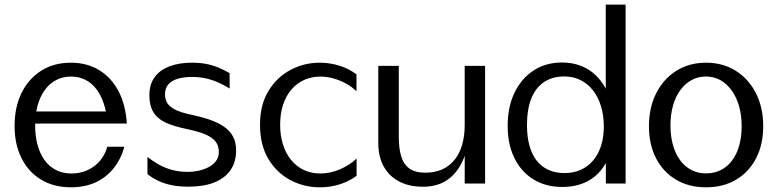

<svg xmlns="http://www.w3.org/2000/svg" viewBox="-20 -778 3298 814"><path d="M281.2 16.1Q207.9 16.1 154.2 -16.4Q100.4 -49 71.1 -107.7Q41.8 -166.4 41.8 -244.1Q41.8 -323.7 71.5 -384.1Q101.3 -444.5 154.9 -478.3Q208.6 -512.2 280.2 -512.2Q348.4 -512.2 399.8 -481.1Q451.3 -450.1 481.9 -392.5Q512.5 -335 517.8 -254.4H435.8Q432.3 -301.9 419.9 -338.9Q407.5 -375.9 387.6 -401.5Q367.8 -427 341 -440.2Q314.1 -453.4 281.2 -453.4Q246.1 -453.4 218 -438.6Q189.9 -423.8 170.1 -396.6Q150.3 -369.3 139.6 -331.2Q128.9 -293 128.9 -246.5Q128.9 -202.5 138.8 -165Q148.7 -127.6 168.2 -100.2Q187.6 -72.8 216.5 -57.6Q245.4 -42.5 283.2 -42.5Q321.1 -42.5 352.2 -57.1Q383.3 -71.7 404.7 -97.3Q426.1 -123 434.7 -156H507.4Q491.9 -101.5 460.5 -63.1Q429.1 -24.6 383.9 -4.2Q338.7 16.1 281.2 16.1ZM108.6 -254.1 97.2 -305.4H495.4L496.6 -254.4Z M780.5 13.5Q741.7 13.5 710.2 7.5Q678.6 1.4 652.8 -10.6Q627 -22.5 605.2 -39.8L605 -112.5Q627.3 -95.4 652.5 -80.9Q677.8 -66.4 708.6 -57.9Q739.4 -49.3 777.9 -49.3Q799.4 -49.3 822.1 -54.3Q844.9 -59.2 864.3 -69.3Q883.7 -79.5 895.8 -95.5Q907.8 -111.4 907.8 -133.5Q907.8 -153 900.2 -167.9Q892.6 -182.8 876.2 -194.3Q859.8 -205.8 833 -214.9Q806.3 -224 767.7 -232Q725.9 -240.8 696.5 -252.2Q667.1 -263.6 648.8 -280.1Q630.5 -296.6 621.9 -319.7Q613.3 -342.7 613.3 -374.6Q613.3 -420.3 635.6 -450.8Q657.8 -481.2 698.3 -496.7Q738.8 -512.2 793.1 -512.2Q827.1 -512.2 853.8 -507.1Q880.4 -502 904.4 -492.2Q928.3 -482.4 953.3 -468.2L953.7 -402.9Q930.9 -416.7 906.6 -427.7Q882.4 -438.8 854.7 -445.3Q827 -451.8 793.7 -451.8Q761 -451.8 735.2 -444.6Q709.4 -437.4 694.4 -421.1Q679.5 -404.8 679.5 -376.7Q679.5 -360.5 687.2 -344.5Q694.9 -328.6 718.7 -315.2Q742.6 -301.8 790.7 -291.6Q834.4 -282.6 869.3 -270.5Q904.3 -258.4 929.4 -241.2Q954.4 -223.9 967.7 -199.5Q981 -175.1 981 -141.5Q981.4 -92.8 958.2 -58.1Q935 -23.4 890.2 -5.1Q845.4 13.2 780.5 13.5Z M1335.6 16.1Q1268.9 16.1 1211 -14.5Q1153.2 -45 1117.7 -104.2Q1082.3 -163.4 1082.3 -249.2Q1082.3 -333.1 1117.8 -391.8Q1153.3 -450.5 1211.1 -481.3Q1268.9 -512.2 1335.5 -512.2Q1377.8 -512.2 1417.4 -500.1Q1456.9 -488 1491.3 -463V-390.9Q1472.7 -409.8 1447.2 -423.7Q1421.8 -437.5 1393.9 -445.4Q1366 -453.3 1338.6 -453.3Q1300.2 -453.3 1268.8 -438.8Q1237.4 -424.4 1214.7 -397.6Q1192 -370.8 1179.9 -333.3Q1167.7 -295.8 1167.7 -249.3Q1167.7 -202.9 1179.8 -165Q1191.9 -127 1214.4 -99.6Q1236.9 -72.2 1268.3 -57.3Q1299.7 -42.5 1338.4 -42.5Q1379.5 -42.5 1421.1 -60.1Q1462.8 -77.8 1491.8 -105.9V-32.7Q1469.1 -16.1 1444 -5.4Q1418.9 5.3 1392 10.7Q1365.1 16.1 1335.6 16.1Z M1773 13.7Q1715.3 13.7 1672.7 -8.3Q1630.2 -30.3 1607 -71.8Q1583.8 -113.2 1583.8 -171.5V-498.8H1670.7V-197.7Q1670.7 -149.6 1680.8 -115.6Q1690.9 -81.6 1715.5 -63.7Q1740.1 -45.9 1783.5 -45.9Q1823.6 -45.9 1854.6 -59.8Q1885.5 -73.8 1906.8 -100Q1928.2 -126.2 1939.1 -163.6Q1950.1 -201 1950.1 -247.8V-498.8H2036.6V0H1950.1L1950.4 -212.2L1970.1 -189.9Q1957.8 -123 1932.2 -77.7Q1906.5 -32.3 1867 -9.3Q1827.6 13.7 1773 13.7Z M2363.6 14.7Q2294.1 14.7 2241.9 -17.3Q2189.7 -49.3 2161 -107.6Q2132.3 -165.9 2132.3 -244.1Q2132.3 -324.6 2161.3 -385Q2190.4 -445.5 2242.2 -479.2Q2294.1 -513 2362.4 -513Q2417.3 -513 2460.4 -491Q2503.4 -469.1 2532.9 -427Q2562.4 -384.9 2575.8 -324L2548.2 -304.3V-758.4H2632.3V0H2548.6V-182.4L2577.4 -162.6Q2556.2 -74.4 2501.6 -29.9Q2447.1 14.7 2363.6 14.7ZM2373.5 -44.3Q2411.7 -44.3 2442.4 -58.2Q2473.1 -72.2 2494.9 -98Q2516.7 -123.9 2528.3 -160.3Q2539.9 -196.6 2539.9 -241.4Q2539.9 -288.6 2528.1 -327.5Q2516.2 -366.5 2494.1 -394.8Q2472.1 -423.2 2441.2 -438.5Q2410.3 -453.9 2372.3 -453.9Q2322.6 -453.9 2287.1 -430.5Q2251.6 -407.1 2232.9 -361.2Q2214.2 -315.3 2214.2 -247.9Q2214.2 -198.2 2224.8 -160Q2235.4 -121.9 2255.9 -96.2Q2276.3 -70.6 2305.9 -57.5Q2335.6 -44.3 2373.5 -44.3Z M2973.2 16.1Q2900.4 16.1 2846 -16.3Q2791.5 -48.6 2761.4 -107Q2731.3 -165.3 2731.3 -243.1Q2731.3 -322 2762 -382.7Q2792.6 -443.5 2847.3 -477.8Q2901.9 -512.2 2973.2 -512.2Q3044.9 -512.2 3099.5 -477.8Q3154.1 -443.5 3184.9 -382.7Q3215.7 -322 3215.7 -243.1Q3215.7 -165.5 3185.6 -107.1Q3155.4 -48.8 3100.9 -16.3Q3046.4 16.1 2973.2 16.1ZM2973.2 -43Q3007.9 -43 3035.9 -56.9Q3063.8 -70.9 3083.6 -97.3Q3103.4 -123.6 3113.8 -160.6Q3124.3 -197.6 3124.3 -243.1Q3124.3 -289.2 3113.3 -327.6Q3102.4 -366 3082.2 -394.2Q3062.1 -422.5 3034.4 -438.1Q3006.6 -453.6 2973.2 -453.6Q2939.6 -453.6 2911.9 -438.6Q2884.3 -423.5 2864.1 -395.7Q2844 -368 2833.2 -330Q2822.5 -292 2822.5 -246.2Q2822.5 -200.2 2833.2 -162.7Q2843.9 -125.1 2863.7 -98.3Q2883.5 -71.6 2911.2 -57.3Q2938.9 -43 2973.2 -43Z"/></svg>

Font: Russolo 10pt ExtraLight
Style: Regular
Weight: 200
Designer: Micah Stupak-Hahn
Version: Version 1.000